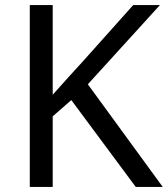

<svg xmlns="http://www.w3.org/2000/svg" viewBox="-20 -734 659 754"><path d="M619 0H513L260 -341L187 -277V0H97V-714H187V-362Q217 -396 248 -430Q279 -464 310 -498L503 -714H608L325 -403Z"/></svg>

Font: Apis
Style: Regular
Weight: 400
Designer: Monotype Design Team
Foundry: Monotype Imaging Inc.
Version: Version 2.000; build 0001